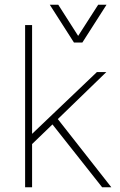

<svg xmlns="http://www.w3.org/2000/svg" viewBox="-20 -786 502 806"><path d="M189 -766.1 290.5 -607.4H325.7L427.2 -766.1H392.1L308.1 -635.3L224.6 -766.1ZM386.7 -483.4 114.7 -224.1V-680.7H85.4V0H114.7V-181.2L200.2 -263.7L408.7 0H447.3L222.7 -286.1L426.3 -483.4Z"/></svg>

Font: Estedad-FD-VF Thin
Style: Regular
Weight: 100
Designer: Amin Abedi
Version: Version 5.0